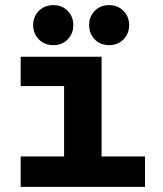

<svg xmlns="http://www.w3.org/2000/svg" viewBox="-20 -732 640 752"><path d="M109.9 -633.8Q109.9 -667 132.3 -689.5Q154.8 -711.9 189 -711.9Q223.1 -711.9 245.1 -689.5Q267.1 -667 267.1 -633.8Q267.1 -600.1 245.1 -577.6Q223.1 -555.2 189 -555.2Q154.8 -555.2 132.3 -577.6Q109.9 -600.1 109.9 -633.8ZM329.1 -633.8Q329.1 -667 351.1 -689.5Q373 -711.9 407.2 -711.9Q441.4 -711.9 463.6 -689.5Q485.8 -667 485.8 -633.8Q485.8 -600.1 463.6 -577.6Q441.4 -555.2 407.2 -555.2Q373 -555.2 351.1 -577.6Q329.1 -600.1 329.1 -633.8ZM61 0V-119.1H231V-395H61V-509.8H377.9V-119.1H547.9V0Z"/></svg>

Font: Office Code Pro D Bold
Style: Regular
Weight: 700
Designer: Nathan Rutzky & Paul D. Hunt
Foundry: Adobe Systems Incorporated
Version: Version 1.004;PS 001.004;hotconv 1.0.70;makeotf.lib2.5.58329